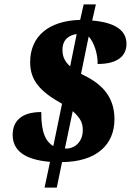

<svg xmlns="http://www.w3.org/2000/svg" viewBox="-20 -780 599 879"><path d="M209 -39 184 79H240L264 -38C420 -39 504 -116 504 -234C504 -317 467 -380 382 -426L351 -442L386 -613C410 -587 428 -534 427 -487C521 -487 560 -526 559 -581C558 -640 509 -677 402 -686L419 -760H363L347 -689C203 -685 118 -614 118 -495C118 -411 165 -360 264 -305L224 -111C191 -131 168 -171 169 -267C73 -267 38 -221 38 -163C38 -91 92 -49 209 -39ZM331 -624 301 -476C279 -497 266 -517 266 -552C266 -602 300 -620 331 -624ZM277 -100 313 -271C353 -236 359 -212 359 -184C359 -131 322 -97 277 -100Z"/></svg>

Font: Noto Serif SemiCondensed Black
Style: Italic
Weight: 900
Width: 4
Italic angle: -12°
Designer: Monotype Design Team
Foundry: Monotype Imaging Inc.
Version: Version 2.014